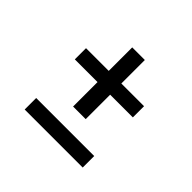

<svg xmlns="http://www.w3.org/2000/svg" viewBox="-131 -700 861 861"><g transform="rotate(45 300.0 -269.0)"><path d="M340 -389H484V-318H340V-163H260V-318H116V-389H260V-538H340ZM484 0H116V-73H484Z"/></g></svg>

Font: Fira Mono
Style: Regular
Weight: 400
Designer: Carrois Corporate & Edenspiekermann AG
Foundry: Carrois Corporate GbR & Edenspiekermann AG
Version: Version 3.206